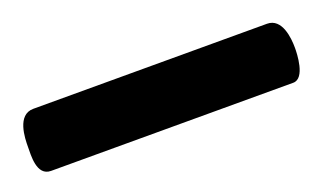

<svg xmlns="http://www.w3.org/2000/svg" viewBox="-30 -92 506 298"><g transform="rotate(-20 222.5 57.0)"><path d="M-1 60C-1 73 -4 107 20 107H420C440 107 441 66 441 57C441 41 438 7 413 7H27C0 7 -1 45 -1 60Z"/></g></svg>

Font: Asimov Print
Style: C
Weight: 500
Designer: Google
Version: Version 2.000980: 2014